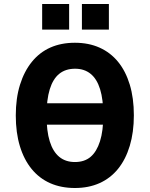

<svg xmlns="http://www.w3.org/2000/svg" viewBox="-20 -930 750 961"><path d="M153 -306V-413H562V-306ZM355 11Q286 11 231.5 -13Q177 -37 138.5 -84Q100 -131 79.5 -198.5Q59 -266 59 -352Q59 -438 80 -505.5Q101 -573 139.5 -620.5Q178 -668 232 -692Q286 -716 355 -716Q424 -716 478.5 -691.5Q533 -667 571 -620.5Q609 -574 629.5 -506.5Q650 -439 650 -353Q650 -268 629.5 -200Q609 -132 571 -85Q533 -38 478.5 -13.5Q424 11 355 11ZM355 -119Q403 -119 433.5 -145Q464 -171 480.5 -223Q497 -275 497 -353Q497 -432 481 -483.5Q465 -535 433.5 -560.5Q402 -586 356 -586Q308 -586 276.5 -560.5Q245 -535 229 -483Q213 -431 213 -352Q213 -274 229 -222.5Q245 -171 276.5 -145Q308 -119 355 -119ZM390 -782V-910H525V-782ZM191 -782V-910H326V-782Z"/></svg>

Font: Nunito Sans 7pt Condensed ExtraBold
Style: Regular
Weight: 800
Width: 3
Designer: Vernon Adams
Foundry: Vernon Adams
Version: Version 3.101;gftools[0.9.27]